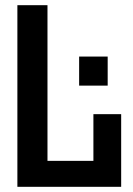

<svg xmlns="http://www.w3.org/2000/svg" viewBox="-20 -720 512 740"><path d="M47 0V-700H163V-100H340V-280H447V0ZM285 -390V-502H395V-390Z"/></svg>

Font: Tektur SemiCondensed Medium
Style: Regular
Weight: 500
Width: 4
Designer: Adam Jagosz
Foundry: Adam Jagosz
Version: Version 1.005;gftools[0.9.30]